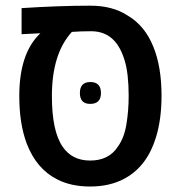

<svg xmlns="http://www.w3.org/2000/svg" viewBox="-20 -661 649 690"><path d="M303.7 9.3Q235.8 9.3 186 -16.1Q110.8 -53.7 75.7 -146Q49.3 -216.8 49.3 -315.9Q49.3 -468.8 124 -540.5L125.5 -541.5L57.6 -538.1V-631.8Q125 -636.2 186.8 -638.4Q248.5 -640.6 304.7 -640.6Q384.8 -640.6 439 -605Q501 -568.4 531.2 -492.7Q560.5 -420.9 560.5 -316.9Q560.5 -232.4 540.5 -167.5Q509.3 -65.4 431.6 -21.5Q377.9 9.3 303.7 9.3ZM304.2 -84Q371.1 -84 403.8 -134.3Q426.3 -165.5 434.3 -214.4Q442.4 -263.2 442.4 -316.4Q442.4 -396 428 -443.6Q413.6 -491.2 388.7 -516.6Q357.4 -548.8 307.1 -548.8Q286.1 -548.8 270.3 -548.1Q254.4 -547.4 238.3 -546.4Q166.5 -467.8 166.5 -315.9Q166.5 -189.5 205.1 -133.8Q238.8 -84 304.2 -84ZM304.2 -287.6Q267.1 -287.6 267.1 -326.7Q267.1 -366.2 304.7 -366.2Q342.8 -366.2 342.8 -326.7Q342.8 -287.6 304.2 -287.6Z"/></svg>

Font: Open Sans SemiBold
Style: Regular
Weight: 600
Designer: Monotype Design Team
Foundry: Monotype Imaging Inc.
Version: Version 3.003; ttfautohint (v1.8.4)